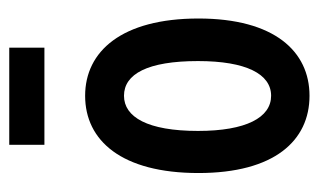

<svg xmlns="http://www.w3.org/2000/svg" viewBox="-157 -523 689 415"><g transform="rotate(-90 187.5 -315.5)"><path d="M82 -564H292V-640H82ZM188 9C284 9 355 -67 355 -231C355 -397 284 -476 188 -476C91 -476 21 -397 21 -231C21 -67 91 9 188 9ZM188 -74C141 -74 112 -128 112 -232C112 -341 142 -392 188 -392C235 -392 263 -341 263 -232C263 -128 235 -74 188 -74Z"/></g></svg>

Font: Inconsolata Condensed
Style: Bold
Weight: 700
Width: 3
Monospace: yes
Designer: Raph Levien, Cyreal, Brenton Simpson
Foundry: Raph Levien, Cyreal, Google
Version: Version 3.100